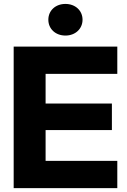

<svg xmlns="http://www.w3.org/2000/svg" viewBox="-20 -967 654 987"><path d="M50.3 0H583V-140.1H214.4V-298.3H555.2V-434.6H214.4V-587.4H583V-727.5H50.3ZM316.4 -784.2C367.2 -784.2 404.3 -818.8 404.3 -865.7C404.3 -912.6 367.2 -946.8 316.4 -946.8C265.1 -946.8 228.5 -912.6 228.5 -865.7C228.5 -818.8 265.1 -784.2 316.4 -784.2Z"/></svg>

Font: Raveo Display
Style: Bold
Weight: 700
Designer: Jakub Foglar, Rasmus Andersson (Inter)
Foundry: Jakubfoglar.com
Version: Version 1.100;Glyphs 3.2.3 (3260)